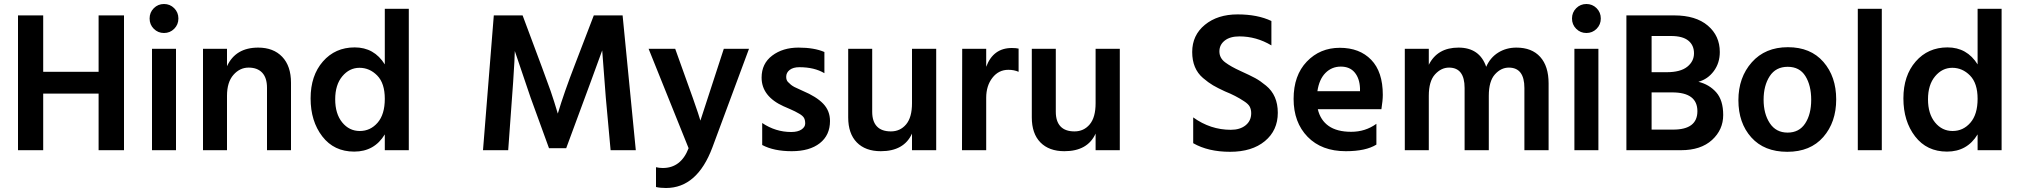

<svg xmlns="http://www.w3.org/2000/svg" viewBox="-20 -751 10093 960"><path d="M600 0H473V-283H196V0H70V-674H196V-392H473V-674H600Z M800 -731Q830 -731 851 -710Q872 -689 872 -658.5Q872 -628 851 -607Q830 -586 800 -586Q770 -586 749 -607Q728 -628 728 -658.5Q728 -689 749 -710Q770 -731 800 -731ZM860 0H740V-507H860Z M1435 0H1315V-312Q1315 -362 1291 -387.5Q1267 -413 1223 -413Q1179 -413 1147 -376.5Q1115 -340 1115 -272V0H995V-507H1115V-420Q1158 -513 1271 -513Q1347 -513 1391 -467Q1435 -421 1435 -337Z M2024 0H1904V-79Q1852 7 1751 7Q1650 7 1591.5 -69Q1533 -145 1533 -259Q1533 -373 1594.5 -443.5Q1656 -514 1753.5 -514Q1851 -514 1904 -429V-707H2024ZM1777.5 -412Q1727 -412 1691.5 -369.5Q1656 -327 1656 -254.5Q1656 -182 1691 -139Q1726 -96 1779 -96Q1832 -96 1868 -137.5Q1904 -179 1904 -257Q1904 -335 1866 -373.5Q1828 -412 1777.5 -412Z M2521 0H2395L2449 -674H2593Q2716 -346 2733.5 -295Q2751 -244 2769 -183Q2800 -287 2855 -429L2949 -674H3093L3159 0H3033L3009 -263L2991 -499Q2964 -423 2811 -10H2725L2633 -263L2554 -496Q2554 -434 2521 0Z M3310 189Q3281 189 3260 184V85Q3276 89 3294 89Q3385 89 3423 -10L3223 -507H3356Q3470 -193 3482 -148Q3485 -159 3599 -507H3725L3542 -14Q3466 189 3310 189Z M4130 -146Q4130 -75 4079 -35Q4028 5 3938.5 5Q3849 5 3791 -26V-136Q3858 -91 3936 -91Q3969 -91 3987.5 -103.5Q4006 -116 4006 -133.5Q4006 -151 4000 -161.5Q3994 -172 3977 -182Q3955 -195 3932.5 -204.5Q3910 -214 3908.5 -215Q3907 -216 3904 -217Q3901 -218 3899 -219Q3788 -269 3788 -363Q3788 -433 3841 -473Q3894 -513 3972.5 -513Q4051 -513 4102 -491V-385Q4052 -415 3977 -415Q3946 -415 3928.5 -401.5Q3911 -388 3911 -367Q3911 -350 3920 -341Q3929 -332 3935 -327Q3941 -322 3952 -316Q3979 -303 3993 -297Q4062 -268 4096 -232.5Q4130 -197 4130 -146Z M4661 0H4540V-83Q4500 5 4384 5Q4307 5 4264 -39Q4221 -83 4221 -164V-507H4341V-192Q4341 -144 4364.5 -119Q4388 -94 4434.5 -94Q4481 -94 4510.5 -129Q4540 -164 4540 -235V-507H4661Z M4911 0H4790L4791 -507H4911V-417Q4946 -511 5039 -511Q5060 -511 5073 -508V-392Q5050 -402 5022 -402Q4973 -402 4942 -362Q4911 -322 4911 -262Z M5579 0H5458V-83Q5418 5 5302 5Q5225 5 5182 -39Q5139 -83 5139 -164V-507H5259V-192Q5259 -144 5282.5 -119Q5306 -94 5352.5 -94Q5399 -94 5428.5 -129Q5458 -164 5458 -235V-507H5579Z M5946 -35V-164Q6032 -102 6134 -102Q6180 -102 6208 -124.5Q6236 -147 6236 -185Q6236 -203 6229 -217Q6222 -231 6200 -245Q6158 -273 6105 -294Q6068 -311 6045 -324.5Q6022 -338 5995 -361Q5941 -407 5941 -491Q5941 -575 6004.5 -627Q6068 -679 6168 -679Q6268 -679 6337 -646V-524Q6262 -569 6177 -569Q6130 -569 6103.5 -548Q6077 -527 6077 -494Q6077 -461 6105.5 -439.5Q6134 -418 6182.5 -396Q6231 -374 6256 -360.5Q6281 -347 6310 -323Q6369 -275 6369 -187Q6369 -99 6304.5 -45.5Q6240 8 6130.5 8Q6021 8 5946 -35Z M6567 -295H6780V-310Q6778 -359 6753.5 -388.5Q6729 -418 6684 -418Q6639 -418 6607.5 -386.5Q6576 -355 6567 -295ZM6709 5Q6588 5 6518 -67Q6448 -139 6448 -256.5Q6448 -374 6514 -443Q6580 -512 6679 -512Q6778 -512 6836 -452Q6894 -392 6894 -277Q6894 -249 6887 -205H6569Q6582 -150 6623.5 -121Q6665 -92 6736 -92Q6807 -92 6862 -132V-28Q6809 5 6709 5Z M7723 0H7602V-311Q7602 -413 7524 -413Q7485 -413 7454.5 -379Q7424 -345 7424 -272V0H7303V-311Q7303 -413 7225 -413Q7186 -413 7155 -379Q7124 -345 7124 -272V0H7004V-507H7124V-427Q7167 -513 7272.5 -513Q7378 -513 7411 -417Q7431 -463 7471 -488Q7511 -513 7562 -513Q7639 -513 7681 -466.5Q7723 -420 7723 -334Z M7912 -731Q7942 -731 7963 -710Q7984 -689 7984 -658.5Q7984 -628 7963 -607Q7942 -586 7912 -586Q7882 -586 7861 -607Q7840 -628 7840 -658.5Q7840 -689 7861 -710Q7882 -731 7912 -731ZM7972 0H7852V-507H7972Z M8341 -289H8238V-103H8346Q8467 -103 8467 -195Q8467 -289 8341 -289ZM8335 -571H8238V-390H8314Q8382 -390 8416 -417Q8450 -444 8450 -484.5Q8450 -525 8421.5 -548Q8393 -571 8335 -571ZM8385 0H8112V-674H8351Q8459 -674 8519 -623Q8579 -572 8579 -491Q8579 -436 8549 -395.5Q8519 -355 8472 -342Q8526 -329 8561 -289.5Q8596 -250 8596 -176Q8596 -102 8540 -51Q8484 0 8385 0Z M8918.5 -417Q8859 -417 8828.5 -370Q8798 -323 8798 -252.5Q8798 -182 8829 -135Q8860 -88 8918 -88Q8976 -88 9006 -134Q9036 -180 9036 -252Q9036 -324 9007 -370.5Q8978 -417 8918.5 -417ZM8919.5 -515Q9033 -515 9097 -441.5Q9161 -368 9161 -254Q9161 -140 9096.5 -66Q9032 8 8916.5 8Q8801 8 8736.5 -64Q8672 -136 8672 -250Q8672 -364 8739 -439.5Q8806 -515 8919.5 -515Z M9389 0H9269V-707H9389Z M9988 0H9868V-79Q9816 7 9715 7Q9614 7 9555.5 -69Q9497 -145 9497 -259Q9497 -373 9558.5 -443.5Q9620 -514 9717.5 -514Q9815 -514 9868 -429V-707H9988ZM9741.5 -412Q9691 -412 9655.5 -369.5Q9620 -327 9620 -254.5Q9620 -182 9655 -139Q9690 -96 9743 -96Q9796 -96 9832 -137.5Q9868 -179 9868 -257Q9868 -335 9830 -373.5Q9792 -412 9741.5 -412Z"/></svg>

Font: Hind Mysuru SemiBold
Style: Regular
Weight: 600
Designer: Manushi Parikh, Hitesh Malaviya
Foundry: Indian Type Foundry
Version: Version 0.703;PS 1.0;hotconv 1.0.86;makeotf.lib2.5.63406